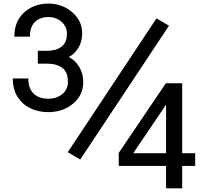

<svg xmlns="http://www.w3.org/2000/svg" viewBox="-20 -839 1168 1071"><path d="M996.2 15.4V-374.5H905.1L642.4 13.9V86.6H906.4V211.4H996.2V86.6H1068.7V15.4ZM906.4 15.4H723.4L906.4 -255.5ZM51.3 -401.4Q51.3 -340.4 78.2 -298.4Q105 -256.3 149.9 -234.9Q194.8 -213.4 248.5 -213.4Q302.2 -213.4 346.6 -234.5Q391.1 -255.7 417.7 -293.5Q444.3 -331.4 444.3 -381.5Q444.3 -428.8 422 -465.8Q399.8 -502.7 364.2 -521Q397.3 -539.2 417.9 -573.7Q438.4 -608.2 438.4 -651.5Q438.4 -701.8 411.6 -739.5Q384.7 -777.2 341.8 -798.3Q298.9 -819.3 250.5 -819.3Q198.8 -819.3 155.4 -797.9Q112 -776.4 86 -735.3Q60.1 -694.2 60.1 -634.6H146.9Q146.9 -673.2 160.2 -697.2Q173.6 -721.3 197.2 -732.6Q220.8 -743.9 250.5 -743.9Q279.4 -743.9 302.7 -731.8Q326 -719.7 339.6 -698.8Q353.3 -678 353.3 -651.5Q353.3 -600.8 322.8 -578.2Q292.4 -555.7 241.5 -555.7H191V-483.9H241.5Q296 -483.9 327.5 -460.7Q358.9 -437.4 358.9 -381.5Q358.9 -353.3 344.3 -332.3Q329.7 -311.3 304.5 -299.8Q279.4 -288.3 248.5 -288.3Q217.3 -288.3 192 -299.9Q166.8 -311.5 152.3 -336.5Q137.9 -361.6 137.9 -401.4ZM427.7 50.8 922.6 -695.6 852.9 -736.5 358 9.9Z"/></svg>

Font: Estedad-VF-FD Black
Style: Regular
Weight: 900
Designer: Amin Abedi
Version: Version 4.000